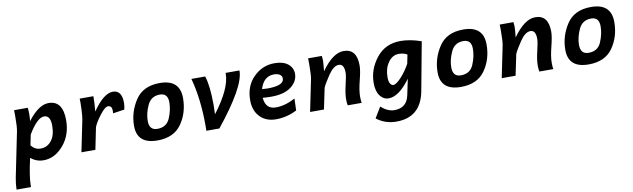

<svg xmlns="http://www.w3.org/2000/svg" viewBox="-45 -1067 6104 1852"><g transform="rotate(-10 3007.5 -140.5)"><path d="M143.6 246.1H2.4V238.3Q2.4 198.2 14.2 132.3Q19.5 101.1 104 -309.1Q112.3 -350.1 112.3 -460Q112.3 -489.7 111.3 -512.7H245.6Q249 -483.9 249 -451.2Q249 -416 245.1 -381.8Q352.5 -522.9 449.7 -522.9Q589.4 -522.9 589.4 -332Q589.4 -186 504.4 -86.7Q419.4 12.7 308.1 12.7Q240.2 12.7 183.6 -32.7Q143.6 143.6 143.6 231.9ZM299.8 -103.5Q365.7 -103.5 406.7 -155.8Q447.8 -208 447.8 -302.7Q447.8 -403.3 385.3 -403.3Q318.8 -403.3 229 -253.9L208 -150.9Q245.1 -103.5 299.8 -103.5Z M817.4 0H680.7L744.1 -309.1Q749.5 -336.9 752.9 -401.4Q754.9 -432.1 754.9 -472.7L753.9 -512.7H888.2Q888.2 -482.9 886.2 -442.4Q883.3 -389.2 880.4 -363.8Q989.3 -522.9 1079.6 -522.9Q1168 -522.9 1168 -398.4Q1168 -369.6 1159.7 -334L1046.9 -316.9Q1048.3 -328.6 1048.3 -344.2Q1047.4 -392.6 1009.3 -392.6Q979.5 -392.6 927.5 -324Q875.5 -255.4 860.8 -213.4Z M1423.8 15.1Q1224.6 15.1 1224.6 -162.1Q1224.6 -296.4 1300 -411.6Q1375.5 -526.9 1539.1 -526.9Q1736.8 -526.9 1736.8 -345.7Q1736.8 -202.1 1660.9 -93.5Q1585 15.1 1423.8 15.1ZM1442.4 -95.2Q1532.7 -95.2 1566.2 -174.3Q1599.6 -253.4 1599.6 -328.1Q1599.6 -417 1521 -417Q1435.1 -417 1398.9 -338.1Q1362.8 -259.3 1362.8 -186Q1362.8 -95.2 1442.4 -95.2Z M2031.2 4.9H1903.8L1904.3 -44.4Q1904.3 -309.1 1848.1 -512.7H1983.4Q2015.6 -415 2015.6 -226.1Q2015.6 -178.7 2013.2 -137.2Q2183.1 -359.9 2183.1 -503.9V-512.7H2318.8V-507.8Q2318.8 -353.5 2031.2 4.9Z M2555.7 -294.4Q2717.3 -294.4 2717.3 -363.8Q2717.3 -389.2 2696.3 -403.3Q2675.3 -417.5 2639.2 -417.5Q2537.6 -417.5 2502.4 -297.4Q2530.8 -294.4 2555.7 -294.4ZM2586.9 12.7Q2487.3 12.7 2429 -48.6Q2370.6 -109.9 2370.6 -211.4Q2370.6 -349.6 2457 -436.3Q2543.5 -522.9 2663.1 -522.9Q2748 -522.9 2794.7 -484.9Q2841.3 -446.8 2841.3 -388.7Q2841.3 -314.5 2772.9 -262.2Q2704.6 -210 2576.2 -210Q2536.6 -210 2493.7 -213.9Q2503.4 -100.6 2603.5 -100.6Q2696.3 -100.6 2794.4 -153.8L2790.5 -37.6Q2691.9 12.7 2586.9 12.7Z M3425.8 0H3289.1Q3283.7 -21.5 3283.7 -60.5Q3283.7 -116.2 3303.7 -199.2Q3323.7 -282.2 3323.7 -313.5Q3323.7 -399.4 3271 -399.4Q3220.2 -399.4 3168.2 -322.8Q3116.2 -246.1 3099.1 -205.6L3056.2 0H2920.4L2983.9 -309.1Q2992.2 -350.1 2992.2 -460Q2992.2 -484.9 2991.2 -512.7H3125.5Q3128.9 -485.8 3128.9 -461.4Q3128.9 -439.5 3121.1 -363.3Q3233.9 -522.9 3339.8 -522.9Q3468.8 -522.9 3468.8 -358.9Q3468.8 -310.5 3444.8 -216.3Q3420.9 -122.1 3420.9 -63.5Q3420.9 -23.4 3425.8 0Z M3757.3 -116.7Q3784.7 -116.7 3834.5 -169.9Q3884.3 -223.1 3923.8 -294.9L3941.4 -382.8Q3906.7 -403.3 3859.9 -403.3Q3796.4 -403.3 3755.1 -344Q3713.9 -284.7 3713.9 -201.7Q3713.9 -155.8 3727.1 -136.2Q3740.2 -116.7 3757.3 -116.7ZM3726.1 236.3Q3615.2 236.3 3531.7 170.9L3595.2 65.9Q3659.7 124 3725.1 124Q3846.2 124 3871.1 4.9L3904.3 -152.3Q3791.5 2.4 3690.4 2.4Q3640.1 2.4 3606.4 -42.5Q3572.8 -87.4 3572.8 -167.5Q3572.8 -301.8 3660.4 -412.4Q3748 -522.9 3897.5 -522.9Q3988.8 -522.9 4099.6 -484.9L4011.7 -12.7Q3965.3 236.3 3726.1 236.3Z M4397 15.1Q4197.8 15.1 4197.8 -162.1Q4197.8 -296.4 4273.2 -411.6Q4348.6 -526.9 4512.2 -526.9Q4710 -526.9 4710 -345.7Q4710 -202.1 4634 -93.5Q4558.1 15.1 4397 15.1ZM4415.5 -95.2Q4505.9 -95.2 4539.3 -174.3Q4572.8 -253.4 4572.8 -328.1Q4572.8 -417 4494.1 -417Q4408.2 -417 4372.1 -338.1Q4335.9 -259.3 4335.9 -186Q4335.9 -95.2 4415.5 -95.2Z M5302.7 0H5166Q5160.6 -21.5 5160.6 -60.5Q5160.6 -116.2 5180.7 -199.2Q5200.7 -282.2 5200.7 -313.5Q5200.7 -399.4 5147.9 -399.4Q5097.2 -399.4 5045.2 -322.8Q4993.2 -246.1 4976.1 -205.6L4933.1 0H4797.4L4860.8 -309.1Q4869.1 -350.1 4869.1 -460Q4869.1 -484.9 4868.2 -512.7H5002.4Q5005.9 -485.8 5005.9 -461.4Q5005.9 -439.5 4998 -363.3Q5110.8 -522.9 5216.8 -522.9Q5345.7 -522.9 5345.7 -358.9Q5345.7 -310.5 5321.8 -216.3Q5297.9 -122.1 5297.9 -63.5Q5297.9 -23.4 5302.7 0Z M5647.9 15.1Q5448.7 15.1 5448.7 -162.1Q5448.7 -296.4 5524.2 -411.6Q5599.6 -526.9 5763.2 -526.9Q5960.9 -526.9 5960.9 -345.7Q5960.9 -202.1 5885 -93.5Q5809.1 15.1 5647.9 15.1ZM5666.5 -95.2Q5756.8 -95.2 5790.3 -174.3Q5823.7 -253.4 5823.7 -328.1Q5823.7 -417 5745.1 -417Q5659.2 -417 5623 -338.1Q5586.9 -259.3 5586.9 -186Q5586.9 -95.2 5666.5 -95.2Z"/></g></svg>

Font: Cadman
Style: Bold Italic
Weight: 700
Italic angle: -12°
Designer: Paul James MIller
Foundry: High-Logic / Made with FontCreator
Version: Version 2.114;March 28, 2021;FontCreator 13.0.0.2683 64-bit